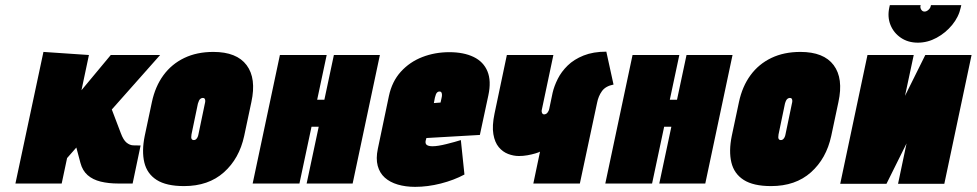

<svg xmlns="http://www.w3.org/2000/svg" viewBox="-20 -714 3800 747"><path d="M450 -196 415 -288 603 -500H411L297 -363L326 -500L149 -512L40 0H220L241 -99L277 -140L293 -80Q301 -50 321 -32.5Q341 -15 371.5 -7.5Q402 0 440 0H496L527 -148H524Q511 -148 498 -148.5Q485 -149 472.5 -159Q460 -169 450 -196Z M930 -185 958 -317Q978 -409 939.5 -460.5Q901 -512 810 -512Q746 -512 697 -488.5Q648 -465 616 -421.5Q584 -378 571 -317L543 -185Q531 -126 541.5 -82Q552 -38 589.5 -14Q627 10 696 10Q791 10 851 -43.5Q911 -97 930 -185ZM777 -311 752 -191Q751 -185 748.5 -180Q746 -175 742.5 -172Q739 -169 734 -169Q729 -169 726.5 -172Q724 -175 724 -180Q724 -185 725 -191L750 -311Q752 -318 754.5 -323Q757 -328 761 -330.5Q765 -333 769 -333Q774 -333 776 -330.5Q778 -328 778.5 -323Q779 -318 777 -311Z M1242 -326H1214L1251 -500H1069L963 0H1145L1192 -221H1220L1173 0H1352L1458 -500H1279Z M1636 -166 1639 -177 1847 -189 1880 -343Q1892 -399 1876.5 -436.5Q1861 -474 1822.5 -492.5Q1784 -511 1728 -511Q1672 -511 1623 -492Q1574 -473 1539.5 -435Q1505 -397 1493 -340L1450 -135Q1442 -97 1449.5 -69Q1457 -41 1477 -23Q1497 -5 1527.5 4Q1558 13 1595 13Q1644 13 1695 0Q1746 -13 1787 -35L1773 -169Q1751 -162 1717 -153.5Q1683 -145 1663 -145Q1654 -145 1648.5 -146.5Q1643 -148 1640 -150.5Q1637 -153 1636 -157Q1635 -161 1636 -166ZM1698 -333 1694 -315 1668 -313 1672 -334Q1674 -342 1676 -347Q1678 -352 1681.5 -355Q1685 -358 1690 -358Q1695 -358 1697 -355Q1699 -352 1699.5 -346.5Q1700 -341 1698 -333Z M2055 0H2236L2303 -314Q2308 -340 2322 -359.5Q2336 -379 2367 -385L2339 -513Q2288 -513 2250.5 -498Q2213 -483 2188.5 -459Q2164 -435 2150 -407Q2136 -379 2130 -353L2117 -291Q2116 -286 2114 -282Q2112 -278 2109.5 -275Q2107 -272 2103.5 -270.5Q2100 -269 2097 -269Q2094 -269 2092 -270.5Q2090 -272 2089 -274Q2088 -276 2087.5 -279.5Q2087 -283 2088 -287L2133 -500H1952L1904 -272Q1894 -224 1899.5 -192Q1905 -160 1920.5 -141.5Q1936 -123 1957 -115Q1978 -107 1999 -107Q2016 -107 2032.5 -110Q2049 -113 2062.5 -117Q2076 -121 2081 -124Z M2614 -326H2586L2623 -500H2441L2335 0H2517L2564 -221H2592L2545 0H2724L2830 -500H2651Z M3214 -185 3242 -317Q3262 -409 3223.5 -460.5Q3185 -512 3094 -512Q3030 -512 2981 -488.5Q2932 -465 2900 -421.5Q2868 -378 2855 -317L2827 -185Q2815 -126 2825.5 -82Q2836 -38 2873.5 -14Q2911 10 2980 10Q3075 10 3135 -43.5Q3195 -97 3214 -185ZM3061 -311 3036 -191Q3035 -185 3032.5 -180Q3030 -175 3026.5 -172Q3023 -169 3018 -169Q3013 -169 3010.5 -172Q3008 -175 3008 -180Q3008 -185 3009 -191L3034 -311Q3036 -318 3038.5 -323Q3041 -328 3045 -330.5Q3049 -333 3053 -333Q3058 -333 3060 -330.5Q3062 -328 3062.5 -323Q3063 -318 3061 -311Z M3720 -694H3602L3601 -690Q3600 -683 3592.5 -676Q3585 -669 3577 -669Q3569 -669 3564.5 -676Q3560 -683 3561 -690L3562 -694H3442L3440 -685Q3432 -648 3444.5 -617Q3457 -586 3485 -567Q3513 -548 3551 -548Q3589 -548 3624 -567Q3659 -586 3684.5 -617Q3710 -648 3718 -685ZM3535 -500H3355L3249 1H3429L3507 -156L3474 1H3654L3760 -500H3580L3501 -341Z"/></svg>

Font: Advent Pro Black
Style: Italic
Weight: 900
Italic angle: -12°
Version: Version 3.000